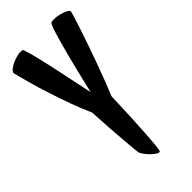

<svg xmlns="http://www.w3.org/2000/svg" viewBox="-275 -783 855 855"><g transform="rotate(-45 152.5 -356.0)"><path d="M339.8 -701.2Q339.8 -699.2 333.5 -678.2Q327.1 -657.2 316.4 -624.5Q305.7 -591.8 291.5 -550.8Q277.3 -509.8 261.7 -466.3Q246.1 -422.9 230 -380.9Q213.9 -338.9 200.2 -305.7Q198.2 -238.3 195.3 -179.7Q192.4 -121.1 189.5 -77.1Q186.5 -33.2 183.6 -7.3Q180.7 18.6 178.7 19.5Q173.8 23.4 163.1 17.1Q152.3 10.7 141.1 0Q129.9 -10.7 120.6 -23.4Q111.3 -36.1 108.4 -44.9Q107.4 -48.8 105.5 -69.8Q103.5 -90.8 100.6 -126.5Q97.7 -162.1 94.2 -210Q90.8 -257.8 87.9 -315.4Q69.3 -356.4 48.8 -412.1Q31.2 -460 9.3 -528.3Q-12.7 -596.7 -35.2 -685.5Q-35.2 -694.3 -24.4 -703.6Q-13.7 -712.9 2 -719.7Q17.6 -726.6 35.2 -730.5Q52.7 -734.4 66.4 -731.4Q70.3 -725.6 81.1 -686.5Q85 -669.9 91.3 -645Q97.7 -620.1 105.5 -583.5Q113.3 -546.9 123.5 -498Q133.8 -449.2 147.5 -384.8Q162.1 -447.3 173.8 -495.1Q185.5 -543 194.8 -578.6Q204.1 -614.3 211.4 -639.2Q218.8 -664.1 223.6 -680.7Q235.4 -719.7 242.2 -726.6Q249 -730.5 265.1 -730Q281.2 -729.5 297.4 -725.1Q313.5 -720.7 326.2 -714.4Q338.9 -708 339.8 -701.2Z"/></g></svg>

Font: Jolly Lodger
Style: Regular
Weight: 400
Designer: Stuart Sandler
Foundry: Font Diner, Inc
Version: Version 1.000